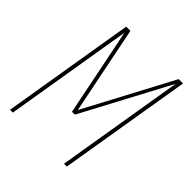

<svg xmlns="http://www.w3.org/2000/svg" viewBox="-200 -868 1001 1001"><g transform="rotate(45 300.0 -367.5)"><path d="M34 0 156 -735H187L285 -249L543 -735H575L453 0H432L549 -706L291 -221H270L172 -706L55 0Z"/></g></svg>

Font: Iosevka Curly Thin Extended
Style: Italic
Weight: 100
Width: 7
Italic angle: -9°
Monospace: yes
Designer: Belleve Invis
Foundry: Belleve Invis
Version: Version 11.1.0; ttfautohint (v1.8.3)